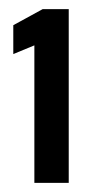

<svg xmlns="http://www.w3.org/2000/svg" viewBox="-20 -819 202 419"><path d="M55 -720 9 -701V-764L73 -799H130V-420H55Z"/></svg>

Font: Saira ExtraCondensed
Style: Bold
Weight: 700
Width: 2
Designer: Hector Gatti with collaboration of the Omnibus-Type team
Foundry: Omnibus-Type
Version: Version 0.072; ttfautohint (v1.8)